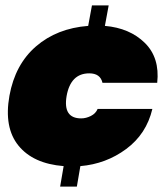

<svg xmlns="http://www.w3.org/2000/svg" viewBox="-20 -609 619 712"><path d="M545 -205Q523 -112 448 -56.5Q373 -1 278 7L265 83H203L216 7Q103 -2 48.5 -69Q-6 -136 15 -254Q36 -370 113.5 -437Q191 -504 307 -513L321 -589H383L369 -513Q461 -505 517 -450Q573 -395 563 -302H360Q352 -337 311 -337Q242 -337 227 -253Q213 -170 281 -170Q299 -170 317 -179Q335 -188 342 -205Z"/></svg>

Font: Poppins Black
Style: Italic
Weight: 900
Italic angle: -10°
Designer: Ninad Kale (Devanagari), Jonny Pinhorn (Latin)
Foundry: Indian Type Foundry
Version: Version 3.200;PS 1.000;hotconv 16.6.54;makeotf.lib2.5.65590